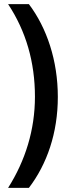

<svg xmlns="http://www.w3.org/2000/svg" viewBox="-20 -745 344 923"><path d="M258 -279C258 -454 205 -611 119 -725H19C105 -595 148 -446 148 -280C148 -121 102 27 19 158H119C206 44 258 -106 258 -279Z"/></svg>

Font: Noto Sans Arabic UI XCn SmBd
Style: Regular
Weight: 600
Width: 2
Designer: Monotype Design Team, Nadine Chahine and Nizar Qandah
Foundry: Monotype Imaging Inc.
Version: Version 2.010